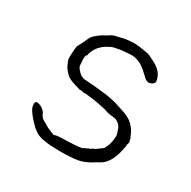

<svg xmlns="http://www.w3.org/2000/svg" viewBox="-117 -590 715 718"><g transform="rotate(30 240.0 -230.5)"><path d="M334 -56.6Q334 -56.6 332 -56.6Q326.2 -54.7 325.2 -52.7Q323.2 -48.8 319.3 -49.8Q319.3 -49.8 312.5 -46.9Q311.5 -45.9 309.6 -44.9Q303.7 -43 298.8 -40Q295.9 -37.1 282.2 -35.2Q259.8 -33.2 231.4 -32.2Q211.9 -32.2 192.4 -30.3H190.4L186.5 -29.3H185.5H184.6Q180.7 -27.3 178.7 -27.3H174.8Q171.9 -27.3 168.9 -30.3L165 -31.2H163.1L162.1 -32.2L158.2 -34.2L146.5 -39.1Q139.6 -43 130.9 -47.9Q120.1 -53.7 116.2 -56.6Q114.3 -58.6 109.4 -62.5Q105.5 -67.4 103.5 -71.3V-72.3Q100.6 -82 87.9 -91.8Q76.2 -100.6 61.5 -101.6Q58.6 -101.6 56.6 -97.7Q54.7 -95.7 54.7 -89.8Q54.7 -76.2 62.5 -64.5Q71.3 -50.8 80.1 -41Q86.9 -34.2 90.8 -29.3Q95.7 -24.4 100.6 -19.5Q104.5 -14.6 109.9 -11.2Q115.2 -7.8 120.1 -3.9Q129.9 2.9 143.6 6.8Q157.2 9.8 171.9 11.7Q186.5 13.7 202.1 13.7Q216.8 14.6 229.5 14.6Q273.4 14.6 303.7 9.8Q331.1 4.9 361.3 -14.6Q368.2 -18.6 368.2 -18.6L369.1 -19.5Q374 -21.5 376 -23.4H377Q390.6 -31.2 398.4 -40Q408.2 -50.8 414.6 -64Q420.9 -77.1 424.8 -90.8Q428.7 -105.5 430.7 -117.2Q431.6 -122.1 432.6 -122.1Q432.6 -123 432.6 -129.9V-130.9V-131.8Q432.6 -131.8 434.6 -137.7Q435.5 -140.6 435.5 -143.6Q435.5 -146.5 434.6 -149.4Q433.6 -152.3 432.6 -157.2Q432.6 -161.1 429.7 -164.1Q427.7 -167 427.7 -169.9H426.8V-170.9Q418.9 -192.4 397.5 -211.9Q385.7 -221.7 364.3 -230.5Q341.8 -238.3 316.4 -246.1Q282.2 -254.9 256.8 -256.8Q208 -262.7 195.3 -262.7Q187.5 -263.7 183.6 -263.7Q173.8 -264.6 169.9 -264.6Q168 -265.6 158.2 -269.5Q153.3 -272.5 148.4 -277.3Q138.7 -286.1 134.8 -293.9Q131.8 -297.9 131.8 -315.4Q131.8 -319.3 130.9 -325.2Q130.9 -331.1 130.9 -334Q130.9 -335.9 131.8 -339.8Q135.7 -349.6 136.7 -345.7Q136.7 -345.7 136.7 -346.7Q138.7 -360.4 145.5 -372.1Q151.4 -384.8 163.1 -395.5Q173.8 -406.2 187.5 -413.1Q200.2 -420.9 211.9 -422.9Q222.7 -424.8 231.4 -426.8Q233.4 -427.7 271.5 -430.7Q287.1 -431.6 295.9 -429.7Q314.5 -424.8 327.1 -417Q343.8 -405.3 353.5 -395.5Q358.4 -391.6 362.3 -387.7Q366.2 -383.8 368.2 -381.8Q370.1 -380.9 372.1 -378.9Q374 -377 379.9 -375Q383.8 -373 389.6 -374Q397.5 -375 405.3 -381.8Q411.1 -387.7 409.2 -394.5Q405.3 -415 394.5 -426.8Q381.8 -441.4 364.3 -450.2Q339.8 -462.9 332 -465.8Q324.2 -467.8 291 -472.7Q273.4 -474.6 262.7 -474.6Q228.5 -471.7 220.7 -469.7Q208 -465.8 193.4 -462.9Q179.7 -460 170.9 -453.1Q161.1 -446.3 150.4 -441.4Q141.6 -436.5 129.9 -426.8Q115.2 -415 110.4 -405.3Q98.6 -378.9 88.9 -361.3Q83 -352.5 83 -302.7Q83 -295.9 93.8 -273.4Q95.7 -270.5 102.5 -260.7Q113.3 -249 116.2 -246.1Q125 -239.3 132.8 -236.3Q137.7 -233.4 161.1 -226.6Q176.8 -221.7 177.7 -221.7Q184.6 -223.6 192.4 -219.7Q193.4 -219.7 207 -219.7L242.2 -215.8H243.2H244.1Q248 -213.9 250 -213.9Q254.9 -213.9 258.8 -212.9L294.9 -205.1Q303.7 -202.1 309.6 -200.2Q316.4 -198.2 323.2 -197.3Q330.1 -197.3 335 -196.3Q346.7 -194.3 347.7 -194.3Q366.2 -185.5 373 -170.9Q380.9 -148.4 380.9 -146.5Q382.8 -140.6 380.9 -125Q379.9 -116.2 377 -105.5Q375 -97.7 372.1 -91.8Q367.2 -81.1 366.2 -80.1Q365.2 -78.1 353.5 -70.3Q342.8 -61.5 334 -56.6ZM99.6 -19.5 100.6 -18.6Q100.6 -19.5 100.1 -19.5Q99.6 -19.5 99.6 -19.5Z"/></g></svg>

Font: ToneOZ-Zhuyin-Tsuipita-TC
Style: Regular
Weight: 400
Designer: ÂÆ£ÂøóÂáåJeffrey Xuan(jeffreyx@gmail.com, ToneOZ.com) ÈòøÂù§(cjkFonts)
Foundry: ToneOZ
Version: Version 0.240710